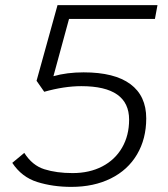

<svg xmlns="http://www.w3.org/2000/svg" viewBox="-20 -720 658 751"><path d="M28 -83 75 -122Q106 -73 153.5 -58Q201 -43 264 -43Q330 -43 380 -69Q430 -95 457.5 -142.5Q485 -190 485 -252Q485 -383 298 -383Q231 -383 153 -361L123 -404L205 -700H596L586 -646H250L189 -422Q242 -437 307 -437Q428 -437 490 -391Q552 -345 552 -257Q552 -177 516 -116Q480 -55 413.5 -22Q347 11 259 11Q187 11 126 -8Q65 -27 28 -83Z"/></svg>

Font: KoHo
Style: Italic
Weight: 400
Italic angle: -10°
Designer: Cadson Demak & Katatrad Team
Foundry: Cadson Demak Co.,Ltd.
Version: Version 1.000